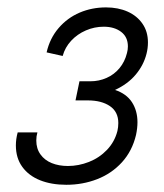

<svg xmlns="http://www.w3.org/2000/svg" viewBox="-20 -727 442 519"><path d="M22.9 -334Q22.9 -351.1 27.8 -369.1H81.1Q78.1 -358.9 78.1 -347.2Q78.1 -325.2 89.4 -309.6Q100.6 -293.9 119.9 -286.1Q139.2 -278.3 163.6 -278.3Q192.4 -278.3 220.5 -289.3Q248.5 -300.3 269.3 -322Q290 -343.8 297.4 -373Q299.8 -383.3 299.8 -394.5Q299.8 -424.8 277.1 -440.2Q254.4 -455.6 217.3 -455.6H184.1L194.8 -507.3H224.6Q247.6 -507.3 268.1 -516.4Q288.6 -525.4 303 -542.7Q317.4 -560.1 323.2 -583.5Q325.7 -592.3 325.7 -601.6Q325.7 -627 307.4 -640.9Q289.1 -654.8 260.3 -654.8Q235.4 -654.8 212.2 -644.8Q189 -634.8 172.4 -616.9Q155.8 -599.1 149.4 -575.7L106 -585.4Q114.7 -623.5 138.4 -651.1Q162.1 -678.7 195.3 -692.9Q228.5 -707 266.6 -707Q299.3 -707 325 -695.6Q350.6 -684.1 365.2 -662.8Q379.9 -641.6 379.9 -612.3Q379.9 -596.7 376 -581.5Q368.2 -550.8 346.9 -525.4Q325.7 -500 291 -483.9Q321.8 -473.6 336.7 -450.7Q351.6 -427.7 351.6 -396.5Q351.6 -380.9 347.7 -362.3Q337.4 -318.8 309.6 -288.3Q281.7 -257.8 242.7 -242.7Q203.6 -227.5 159.2 -227.5Q119.1 -227.5 88.4 -239.7Q57.6 -252 40.3 -275.9Q22.9 -299.8 22.9 -334Z"/></svg>

Font: Acari Sans
Style: Italic
Weight: 400
Italic angle: -13°
Designer: Alfredo Marco Pradil and Stefan Peev
Foundry: Hanken Design Co.
Version: Version 1.045;January 11, 2019;FontCreator 11.5.0.2425 64-bi